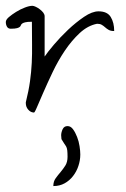

<svg xmlns="http://www.w3.org/2000/svg" viewBox="-44 -378 426 647"><path d="M43 -33.2Q52.7 -72.3 57.1 -104Q61.5 -135.7 63 -166Q64.5 -196.3 64 -229.5Q63.5 -262.7 63.5 -304.7Q47.9 -304.7 40.5 -302.7Q33.2 -300.8 30.3 -298.3Q27.3 -295.9 26.4 -293Q25.4 -290 22.9 -287.6Q20.5 -285.2 13.7 -283.2Q6.8 -281.2 -7.8 -281.2Q-16.6 -281.2 -20.5 -288.1Q-24.4 -294.9 -24.4 -303.7Q-24.4 -311.5 -14.2 -320.3Q-3.9 -329.1 10.3 -337.9Q24.4 -346.7 39.6 -352.5Q54.7 -358.4 65.4 -358.4Q69.3 -358.4 76.7 -355Q84 -351.6 90.8 -346.2Q97.7 -340.8 102.1 -335Q106.4 -329.1 106.4 -323.2V-187.5Q116.2 -202.1 137.7 -227.5Q159.2 -252.9 185.5 -277.8Q211.9 -302.7 239.3 -321.3Q266.6 -339.8 288.1 -339.8Q317.4 -339.8 329.1 -320.8Q340.8 -301.8 340.8 -273.4Q329.1 -273.4 322.3 -277.3Q315.4 -281.2 310.1 -286.1Q304.7 -291 298.8 -294.4Q293 -297.9 283.2 -297.9Q252 -292 224.6 -266.6Q197.3 -241.2 174.3 -207Q151.4 -172.9 133.3 -134.8Q115.2 -96.7 101.6 -65.4Q87.9 -34.2 79.6 -14.6Q71.3 4.9 69.3 1Q59.6 1 51.3 -8.3Q43 -17.6 43 -30.3ZM183.6 150.4Q183.6 136.7 182.6 128.4Q181.6 120.1 178.7 115.2Q175.8 110.4 171.9 105Q168 99.6 163.1 90.8Q163.1 89.8 162.6 84.5Q162.1 79.1 162.1 78.1Q162.1 68.4 167 57.6Q171.9 46.9 183.6 46.9Q194.3 46.9 202.1 57.6Q210 68.4 215.8 83.5Q221.7 98.6 224.1 114.7Q226.6 130.9 226.6 142.6Q226.6 162.1 220.2 181.2Q213.9 200.2 202.1 215.3Q190.4 230.5 173.8 239.7Q157.2 249 135.7 249Q135.7 233.4 143.6 222.7Q151.4 211.9 160.2 201.7Q168.9 191.4 176.3 179.7Q183.6 168 183.6 150.4Z"/></svg>

Font: Zeyada
Style: Regular
Weight: 400
Version: Version 1.002 2010